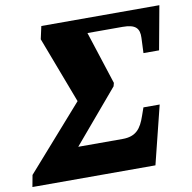

<svg xmlns="http://www.w3.org/2000/svg" viewBox="-119 -794 872 873"><g transform="rotate(-10 317.0 -357.0)"><path d="M-39 0H529L596 -269H521L508 -232C489 -176 465 -144 403 -144H198L404 -387L408 -402L329 -646H491C551 -646 569 -626 567 -582L564 -512H636L673 -714H128L115 -655L231 -349L-29 -54Z"/></g></svg>

Font: Noto Serif SemiCondensed Black
Style: Italic
Weight: 900
Width: 4
Italic angle: -12°
Designer: Monotype Design Team
Foundry: Monotype Imaging Inc.
Version: Version 2.014